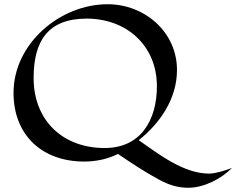

<svg xmlns="http://www.w3.org/2000/svg" viewBox="-20 -744 1117 908"><path d="M1077 50C1048 62 998 77 969 77C848 77 731 -15 636 -81C738 -162 817 -278 817 -413C817 -593 664 -724 489 -724C264 -724 44 -538 44 -305C44 -104 180 20 378 20C433 20 488 9 538 -16C601 27 666 70 733 106C777 130 820 144 871 144C943 144 1027 102 1077 50ZM722 -336C722 -179 648 -44 475 -44C276 -44 139 -175 139 -375C139 -548 205 -656 390 -656C578 -656 722 -529 722 -336Z"/></svg>

Font: Fondamento
Style: Regular
Weight: 400
Designer: Astigmatic (AOETI)
Foundry: Astigmatic (AOETI)
Version: Version 1.001